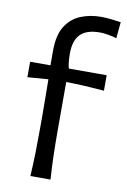

<svg xmlns="http://www.w3.org/2000/svg" viewBox="-88 -837 589 890"><g transform="rotate(10 206.5 -392.0)"><path d="M119.6 0Q123 -58.1 124.3 -111.8Q125.5 -165.5 125.5 -230V-282.2Q125.5 -321.3 125 -364.3Q124.5 -407.2 124 -456.1L26.4 -448.7V-521.5H122.1V-590.8Q122.1 -664.6 148.9 -706.5Q175.8 -748.5 219.7 -766.1Q263.7 -783.7 314.9 -783.7Q337.9 -783.7 365.2 -780.5Q392.6 -777.3 408.2 -774.9L400.9 -698.2Q384.3 -703.6 361.8 -707.5Q339.4 -711.4 322.3 -711.4Q259.3 -711.4 230.2 -681.9Q201.2 -652.3 201.2 -590.8Q201.2 -572.8 203.1 -551.5Q205.1 -530.3 209 -521.5H386.7V-448.7Q340.8 -452.6 296.4 -455.1Q252 -457.5 207.5 -458V-230Q207.5 -165.5 209 -111.8Q210.4 -58.1 214.4 0Z"/></g></svg>

Font: Pinar-DS2-FD Regular
Style: Regular
Weight: 400
Designer: Amin Abedi
Version: Version 2.000